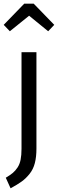

<svg xmlns="http://www.w3.org/2000/svg" viewBox="-41 -808 313 1037"><path d="M12.2 -639.2 -21 -673.8 89.8 -788.1H141.1L252 -673.8L219.2 -639.2L116.2 -723.1ZM155.8 -525.9V-5.9Q155.8 39.6 147.2 72.8Q138.7 106 119.1 130.6Q99.6 155.3 76.4 172.1Q53.2 189 16.1 209L-9.8 151.9Q14.2 137.7 28.1 126Q42 114.3 53.7 96.7Q65.4 79.1 70.3 54.7Q75.2 30.3 75.2 -4.9V-525.9Z"/></svg>

Font: Fira Sans Compressed Book
Style: Regular
Weight: 350
Width: 1
Designer: Carrois Corporate & Edenspiekermann AG
Foundry: Carrois Corporate GbR & Edenspiekermann AG
Version: Version 4.203;PS 004.203;hotconv 1.0.88;makeotf.lib2.5.64775